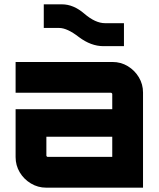

<svg xmlns="http://www.w3.org/2000/svg" viewBox="-20 -866 734 886"><path d="M193 0Q155 0 122.5 -19.5Q90 -39 71 -71Q52 -103 52 -141V-362H498V-432Q498 -434 496 -436Q494 -438 492 -438H52V-580H499Q538 -580 570 -560.5Q602 -541 621 -509Q640 -477 640 -439V0ZM200 -142H498V-235H194V-148Q194 -146 196 -144Q198 -142 200 -142ZM457 -653Q400 -653 344 -695Q290 -737 253 -737H182V-846H266Q319 -846 369 -803Q420 -759 465 -759H552V-653H457Z"/></svg>

Font: Orbitron ExtraBold
Style: Regular
Weight: 800
Designer: Matt McInerney
Foundry: The League of Moveable Type
Version: Version 2.001